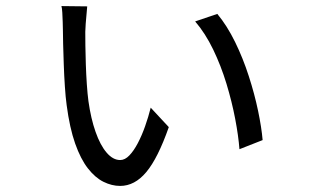

<svg xmlns="http://www.w3.org/2000/svg" viewBox="-20 -592 1040 638"><path d="M269.8 -570.8Q269.4 -564.8 267.8 -547.8Q266.2 -530.8 264.8 -513.2Q263.4 -495.5 263.4 -486.5Q263.4 -469.7 263.7 -440.7Q264.1 -411.8 265.2 -378.3Q266.3 -344.8 268.5 -312.3Q270.7 -279.8 273.9 -255.6Q282 -198 297.6 -153.7Q313.2 -109.4 334.3 -84.8Q355.4 -60.2 379.4 -60.2Q395.2 -60.2 409.9 -75.6Q424.7 -91 438 -116.4Q451.4 -141.9 462.2 -172.6Q473.1 -203.4 480.8 -234.2L540.9 -169.6Q504.6 -66.1 466.1 -20.2Q427.7 25.8 379.2 25.8Q351.5 25.8 323.8 12.1Q296.2 -1.6 272.1 -32.5Q248 -63.3 229.7 -115.1Q211.5 -166.8 201.5 -242.6Q197.9 -268.5 195.6 -304.3Q193.2 -340.1 191.9 -377.3Q190.6 -414.4 189.8 -445.4Q189 -476.3 189 -492.5Q189 -502.1 188.4 -518.4Q187.9 -534.8 187 -550.3Q186.1 -565.8 184.1 -571.8ZM702.1 -545.8Q734.8 -506.4 761.2 -452.4Q787.6 -398.4 806.7 -339Q825.9 -279.7 837.5 -224.1Q849.1 -168.5 852.7 -126.5L775.7 -96.2Q772.3 -140.5 761.5 -197.2Q750.7 -253.8 732.6 -313.6Q714.4 -373.4 688.4 -427.4Q662.3 -481.4 628.5 -520.8Z"/></svg>

Font: Noto Sans JP
Style: Regular
Weight: 100
Designer: Ryoko NISHIZUKA 西塚涼子 (kana, bopomofo & ideographs); Paul D. Hunt (Latin, Greek & Cyrillic); Sandoll Communications 산돌커뮤니
Foundry: Adobe
Version: Version 2.004;hotconv 1.0.118;makeotfexe 2.5.65603